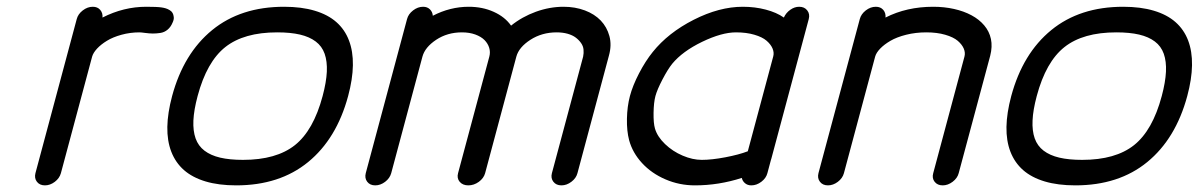

<svg xmlns="http://www.w3.org/2000/svg" viewBox="-20 -559 3615 579"><path d="M211.4 -501.5Q215.3 -516.6 229.6 -527.6Q243.9 -538.6 259.8 -538.6Q274.2 -538.6 282.2 -529.2Q290.3 -519.8 289.1 -506.1Q352.8 -538.6 421.1 -538.6Q453.6 -538.6 467 -536.6Q473.9 -535.6 479.9 -533.8Q485.8 -532 491.7 -528.4Q497.6 -524.9 500.4 -519.9Q503.2 -514.9 504 -507.6Q504.9 -500.2 500.5 -491Q494.9 -477.3 485.2 -469.4Q475.6 -461.4 463.3 -459.6Q450.9 -457.8 440.7 -457.9Q430.4 -458 417.8 -459.7Q405.3 -461.4 400.6 -461.4Q372.6 -461.4 346.4 -454.2Q320.3 -447 302.4 -436Q284.4 -425 272.7 -412.4Q261 -399.7 257.8 -388.2L163.6 -36.6Q159.4 -21.5 145.3 -10.7Q131.1 0 115.5 0Q99.6 0 91.3 -10.9Q83 -21.7 86.9 -36.9Z M815.9 -461.4Q715.6 -461.4 659.5 -417.1Q603.5 -372.8 575.9 -269.3Q564.7 -227.3 563.2 -195.9Q561.8 -164.6 569.8 -141.7Q577.9 -118.9 596.7 -104.6Q615.5 -90.3 644 -83.6Q672.6 -76.9 712.9 -76.9Q813.2 -76.9 869.3 -121.3Q925.3 -165.8 952.9 -269.3Q964.1 -311.3 965.6 -342.7Q967 -374 959 -396.9Q950.9 -419.7 932.1 -433.8Q913.3 -448 884.8 -454.7Q856.2 -461.4 815.9 -461.4ZM692.4 0Q639.6 0 600 -11.8Q560.3 -23.7 534.8 -46.1Q509.3 -68.6 496.6 -101.4Q483.9 -134.3 484.6 -176.4Q485.4 -218.5 499 -269.3Q533.7 -397.9 619.8 -468.3Q705.8 -538.6 836.7 -538.6Q889.4 -538.6 929.1 -526.7Q968.8 -514.9 994.3 -492.4Q1019.8 -470 1032.3 -437.1Q1044.9 -404.3 1044.2 -362.2Q1043.5 -320.1 1029.8 -269.3Q995.1 -140.6 909.2 -70.3Q823.2 0 692.4 0Z M1721.4 -36.9Q1717.5 -21.7 1703.2 -10.9Q1689 0 1673.1 0Q1657.2 0 1648.8 -10.9Q1640.4 -21.7 1644.3 -36.6L1738.5 -388.2Q1740.7 -398.9 1739.7 -409.4Q1738.8 -419.9 1732.2 -429.3Q1725.6 -438.7 1715.9 -445.9Q1706.3 -453.1 1691.4 -457.3Q1676.5 -461.4 1658.7 -461.4Q1614.3 -461.4 1579.5 -439Q1544.7 -416.5 1537.1 -388.2L1442.9 -36.6Q1438.7 -21.5 1424 -10.7Q1409.2 0 1392.3 0Q1375.5 0 1366.3 -10.7Q1357.2 -21.5 1361.3 -36.6L1455.6 -388.2Q1459.2 -401.6 1455.3 -414.7Q1451.4 -427.7 1441.2 -438.1Q1430.9 -448.5 1413.2 -455Q1395.5 -461.4 1373 -461.4Q1329.1 -461.4 1295.3 -439Q1261.5 -416.5 1253.9 -388.2L1159.7 -36.6Q1155.5 -21.5 1141.4 -10.7Q1127.2 0 1111.6 0Q1095.7 0 1087.4 -10.9Q1079.1 -21.7 1083 -36.9L1207.5 -501.5Q1211.4 -516.6 1225.7 -527.6Q1240 -538.6 1255.9 -538.6Q1268.6 -538.6 1276.5 -530.8Q1284.4 -522.9 1285.2 -511.5Q1337.4 -538.6 1393.6 -538.6Q1435.1 -538.6 1468.9 -523.3Q1502.7 -508.1 1521.2 -481.7Q1554.4 -508.5 1596.1 -523.6Q1637.7 -538.6 1679.4 -538.6Q1714.4 -538.6 1743.7 -527.6Q1772.9 -516.6 1791.6 -497.1Q1810.3 -477.5 1817.7 -450.3Q1825.2 -423.1 1816.2 -390.9Z M1948.5 -402.3Q1994.9 -460.2 2072 -499.4Q2149.2 -538.6 2220 -538.6Q2256.8 -538.6 2289.3 -530Q2321.8 -521.5 2343.8 -506.1Q2350.3 -520.5 2363.2 -529.5Q2376 -538.6 2390.1 -538.6Q2406 -538.6 2414.4 -527.6Q2422.9 -516.6 2418.9 -501.5L2305.9 -79.8L2304.9 -76.9L2294.2 -36.9Q2290.3 -21.7 2276 -10.9Q2261.7 0 2245.8 0Q2234.4 0 2226.7 -6.5Q2219 -12.9 2217 -22.5Q2147.7 0 2075.7 0Q2028.8 0 1986.8 -18.1Q1944.8 -36.1 1916.1 -67.3Q1887.5 -98.4 1877.2 -136.2Q1869.9 -163.8 1870.6 -200.8Q1871.3 -237.8 1879.6 -269.3Q1887.9 -300.8 1907.1 -337.8Q1926.3 -374.8 1948.5 -402.3ZM1955.1 -171.4Q1962.4 -146.7 1985.5 -124.6Q2008.5 -102.5 2038.6 -89.7Q2068.6 -76.9 2096.4 -76.9Q2126.5 -76.9 2167.4 -84.7Q2208.3 -92.5 2235.1 -102.8L2311.8 -388.9Q2314.9 -400.4 2309.7 -412.8Q2304.4 -425.3 2291.6 -436.3Q2278.8 -447.3 2254.8 -454.3Q2230.7 -461.4 2199.5 -461.4Q2156.5 -461.4 2097.4 -432.9Q2038.3 -404.3 2007.3 -366.9Q1993.9 -350.3 1977.8 -319.5Q1961.7 -288.6 1956.5 -269.3Q1951.4 -250 1950.9 -218.9Q1950.4 -187.7 1955.1 -171.4Z M2871.1 -36.9Q2867.2 -21.7 2852.9 -10.9Q2838.6 0 2822.8 0Q2807.1 0 2798.6 -10.7Q2790 -21.5 2794.2 -36.6L2888.4 -388.2Q2891.6 -399.9 2886.4 -412.4Q2881.1 -424.8 2868.2 -435.9Q2855.2 -447 2830.4 -454.2Q2805.7 -461.4 2773.4 -461.4Q2741.2 -461.4 2712.6 -454.2Q2684.1 -447 2665.2 -435.9Q2646.2 -424.8 2634.3 -412.4Q2622.3 -399.9 2619.1 -388.2L2524.9 -36.6Q2520.8 -21.5 2506.6 -10.7Q2492.4 0 2476.8 0Q2460.9 0 2452.6 -10.9Q2444.3 -21.7 2448.2 -36.9L2572.8 -501.5Q2576.7 -516.6 2590.9 -527.6Q2605.2 -538.6 2621.1 -538.6Q2635.5 -538.6 2643.6 -529.2Q2651.6 -519.8 2650.4 -506.1Q2714.1 -538.6 2794.2 -538.6Q2827.4 -538.6 2856.9 -532Q2886.5 -525.4 2909.7 -512.9Q2932.9 -500.5 2948.1 -482.4Q2963.4 -464.4 2968.3 -441.4Q2973.1 -418.5 2966.1 -390.9Z M3346.4 -461.4Q3246.1 -461.4 3190.1 -417.1Q3134 -372.8 3106.4 -269.3Q3095.2 -227.3 3093.8 -195.9Q3092.3 -164.6 3100.3 -141.7Q3108.4 -118.9 3127.2 -104.6Q3146 -90.3 3174.6 -83.6Q3203.1 -76.9 3243.4 -76.9Q3343.8 -76.9 3399.8 -121.3Q3455.8 -165.8 3483.4 -269.3Q3494.6 -311.3 3496.1 -342.7Q3497.6 -374 3489.5 -396.9Q3481.4 -419.7 3462.6 -433.8Q3443.8 -448 3415.3 -454.7Q3386.7 -461.4 3346.4 -461.4ZM3222.9 0Q3170.2 0 3130.5 -11.8Q3090.8 -23.7 3065.3 -46.1Q3039.8 -68.6 3027.1 -101.4Q3014.4 -134.3 3015.1 -176.4Q3015.9 -218.5 3029.5 -269.3Q3064.2 -397.9 3150.3 -468.3Q3236.3 -538.6 3367.2 -538.6Q3419.9 -538.6 3459.6 -526.7Q3499.3 -514.9 3524.8 -492.4Q3550.3 -470 3562.9 -437.1Q3575.4 -404.3 3574.7 -362.2Q3574 -320.1 3560.3 -269.3Q3525.6 -140.6 3439.7 -70.3Q3353.8 0 3222.9 0Z"/></svg>

Font: Tecnico
Style: GruesoInclinado
Weight: 700
Italic angle: -15°
Version: Version 1.3